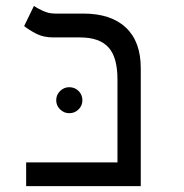

<svg xmlns="http://www.w3.org/2000/svg" viewBox="-20 -632 626 652"><path d="M68.8 0V-80.6H378.9V-362.3Q378.9 -438 348.1 -471.4Q317.4 -504.9 252 -504.9H161.1Q127.9 -504.9 103.5 -517.3Q79.1 -529.8 62 -543.5L95.2 -611.8Q106.4 -604 126 -595Q145.5 -585.9 167 -585.9H262.7Q356.9 -585.9 407.5 -538.3Q458 -490.7 458 -400.9V0ZM215.3 -247.6Q197.3 -247.6 184.1 -260.5Q170.9 -273.4 170.9 -291.5Q170.9 -310.1 184.1 -323Q197.3 -335.9 215.3 -335.9Q233.9 -335.9 246.8 -323Q259.8 -310.1 259.8 -291.5Q259.8 -273.4 246.8 -260.5Q233.9 -247.6 215.3 -247.6Z"/></svg>

Font: Cascadia Mono NF SemiLight
Style: Regular
Weight: 350
Monospace: yes
Designer: Aaron Bell
Foundry: Saja Typeworks
Version: Version 2404.023; ttfautohint (v1.8.4)